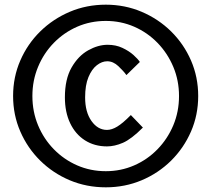

<svg xmlns="http://www.w3.org/2000/svg" viewBox="-20 -797 914 821"><path d="M432.5 4Q350 4 278.2 -26.2Q206.5 -56.5 152 -110.2Q97.5 -164 66.8 -234.8Q36 -305.5 36 -386.5Q36 -467.5 66.8 -538.2Q97.5 -609 152 -662.5Q206.5 -716 278.2 -746.5Q350 -777 432.5 -777Q514 -777 585.8 -746.5Q657.5 -716 711.8 -662.5Q766 -609 796.8 -538.2Q827.5 -467.5 827.5 -386.5Q827.5 -305.5 796.8 -234.8Q766 -164 711.8 -110.2Q657.5 -56.5 585.8 -26.2Q514 4 432.5 4ZM432.5 -65Q497 -65 553.8 -89.8Q610.5 -114.5 653.5 -158.8Q696.5 -203 721 -261.2Q745.5 -319.5 745.5 -386.5Q745.5 -453 721 -511.2Q696.5 -569.5 653.5 -613.8Q610.5 -658 553.8 -682.8Q497 -707.5 432.5 -707.5Q367 -707.5 310.2 -682.8Q253.5 -658 210.2 -613.8Q167 -569.5 142.8 -511.2Q118.5 -453 118.5 -386.5Q118.5 -319.5 142.8 -261.2Q167 -203 210.2 -158.8Q253.5 -114.5 310.2 -89.8Q367 -65 432.5 -65ZM437.5 -171Q384 -171 343.2 -197Q302.5 -223 280 -270.2Q257.5 -317.5 257.5 -380.5Q257.5 -458.5 286 -508.2Q314.5 -558 357 -581.8Q399.5 -605.5 440 -605.5Q475.5 -605.5 503.5 -592.2Q531.5 -579 550.8 -561.8Q570 -544.5 578 -532L520.5 -476Q508.5 -493 486.2 -514Q464 -535 438.5 -535Q416 -535 394.2 -518.2Q372.5 -501.5 358.2 -467.2Q344 -433 344 -380.5Q344 -318 371 -279.8Q398 -241.5 437.5 -241.5Q458 -241.5 481.5 -255.8Q505 -270 539.5 -305L591 -251.5Q541.5 -202 505.8 -186.5Q470 -171 437.5 -171Z"/></svg>

Font: Junction Medium
Style: Regular
Weight: 500
Designer: Caroline Hadilaksono
Foundry: Caroline Hadilaksono, Tyler Finck, The League of Moveable Type
Version: Version 2.000; ttfautohint (v1.8.3)